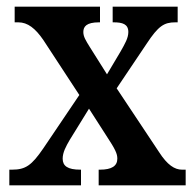

<svg xmlns="http://www.w3.org/2000/svg" viewBox="-20 -556 582 576"><path d="M8 0H223V-47H221C183 -47 168 -58 168 -80C168 -99 178 -117 189 -136L247 -230L299 -149C326 -108 332 -95 332 -80C332 -58 315 -47 280 -47H276V0H537V-47H526C504 -47 482 -61 457 -100L330 -291L420 -425C455 -478 472 -489 506 -489H513V-536H318V-489H321C347 -489 365 -484 365 -460C365 -442 355 -425 342 -402L301 -333L250 -414C237 -435 230 -446 230 -460C230 -476 239 -489 277 -489H280V-536H24V-489H35C63 -489 86 -471 110 -436L218 -271L110 -111C75 -60 57 -47 16 -47H8Z"/></svg>

Font: Noto Serif Tamil Condensed SemiBold
Style: Italic
Weight: 600
Width: 3
Italic angle: -12°
Designer: Indian Type Foundry, Tom Grace, and the Monotype Design Team
Foundry: Monotype Imaging Inc.
Version: Version 2.003